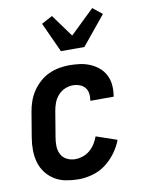

<svg xmlns="http://www.w3.org/2000/svg" viewBox="-87 -835 675 903"><g transform="rotate(-10 250.0 -383.0)"><path d="M215 8Q185 8 155.5 2.5Q126 -3 102 -17.5Q78 -32 60.5 -54.5Q43 -77 35 -104.5Q27 -132 26.5 -162Q26 -192 31 -222L51 -342Q55 -367 63.5 -391.5Q72 -416 86.5 -438Q101 -460 121.5 -478.5Q142 -497 166 -508Q190 -519 215 -523.5Q240 -528 264 -528Q290 -528 315 -524.5Q340 -521 362.5 -511.5Q385 -502 403.5 -486.5Q422 -471 433 -449.5Q444 -428 446.5 -403Q449 -378 445 -352L444 -346H333V-349Q336 -365 333.5 -381.5Q331 -398 321 -409.5Q311 -421 296 -426.5Q281 -432 264 -432Q245 -432 226 -424Q207 -416 193 -400Q179 -384 172 -365Q165 -346 162 -327L142 -207Q138 -185 138.5 -164Q139 -143 148 -125Q157 -107 175.5 -97.5Q194 -88 215 -88Q233 -88 251.5 -94Q270 -100 285.5 -113Q301 -126 311.5 -143Q322 -160 328 -177L427 -143Q415 -111 393.5 -82Q372 -53 344 -32Q316 -11 282 -1.5Q248 8 215 8ZM237 -600 172 -742 224 -770 302 -663 417 -774 462 -738 349 -600Z"/></g></svg>

Font: Iosevka Curly
Style: Bold Italic
Weight: 700
Italic angle: -9°
Monospace: yes
Designer: Belleve Invis
Foundry: Belleve Invis
Version: Version 22.1.2; ttfautohint (v1.8.4)